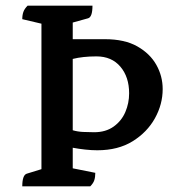

<svg xmlns="http://www.w3.org/2000/svg" viewBox="-20 -661 607 681"><path d="M59 0Q59 -40 75 -45L127 -61V-577L59 -593Q59 -608 63 -619Q67 -630 78 -641H308Q308 -600 292 -596L238 -581V-522H352Q422 -522 467 -496.5Q512 -471 534.5 -431Q557 -391 557 -345Q557 -291 529.5 -241.5Q502 -192 450.5 -160Q399 -128 325 -128Q305 -128 282 -130.5Q259 -133 238 -137V-64L318 -48Q318 -33 314.5 -22Q311 -11 300 0ZM322 -461Q274 -461 238 -452V-199Q255 -194 274.5 -193Q294 -192 314 -192Q355 -192 383 -212Q411 -232 424.5 -263.5Q438 -295 438 -330Q438 -388 407 -424.5Q376 -461 322 -461Z"/></svg>

Font: Petrona SemiBold
Style: Regular
Weight: 600
Designer: Ringo R. Seeber
Foundry: Ringo R. Seeber
Version: Version 2.001; ttfautohint (v1.8.3)